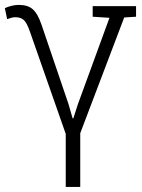

<svg xmlns="http://www.w3.org/2000/svg" viewBox="-23 -553 573 776"><path d="M242.7 202.6V-11.7L97.7 -425.8Q85 -462.4 72.3 -472.9Q59.6 -483.4 39.1 -483.4Q30.3 -483.4 22.9 -481.2Q15.6 -479 5.9 -475.6L-3.4 -520Q7.8 -525.4 22.9 -529.3Q38.1 -533.2 53.2 -533.2Q88.9 -533.2 109.1 -515.9Q129.4 -498.5 145 -452.6L253.9 -132.3L270.5 -74.7H273.4L292 -132.3L419.4 -481L351.6 -485.4V-528.3H526.9V-485.4L479 -482.4L301.3 -14.6V202.6Z"/></svg>

Font: Roboto Slab Light
Style: Regular
Weight: 300
Designer: Google
Version: Version 2.000; ttfautohint (v1.8.1.43-b0c9)